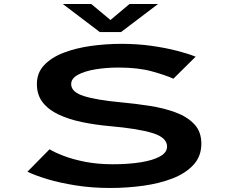

<svg xmlns="http://www.w3.org/2000/svg" viewBox="-20 -924 1140 955"><path d="M529 11Q437 11 356.8 -1.8Q276.5 -14.5 214.8 -33.2Q153 -52 116.5 -70L226.5 -181.5Q251.5 -166 296.5 -148.8Q341.5 -131.5 403.2 -119.2Q465 -107 541 -107Q619 -107 680 -116.8Q741 -126.5 776 -146Q811 -165.5 811 -195Q811 -239.5 740 -261.8Q669 -284 527.5 -296.5Q453.5 -303 387.8 -316.8Q322 -330.5 271.5 -354.2Q221 -378 192.2 -415Q163.5 -452 163.5 -506Q163.5 -562 199.8 -600.2Q236 -638.5 296.8 -661.8Q357.5 -685 432.5 -695.5Q507.5 -706 585 -706Q662.5 -706 733.5 -696Q804.5 -686 861.2 -671.2Q918 -656.5 953 -642L842.5 -532.5Q804.5 -550 735.8 -569Q667 -588 570 -588Q508 -588 454.2 -579Q400.5 -570 367.2 -551.8Q334 -533.5 334 -505.5Q334 -466.5 396.2 -446.5Q458.5 -426.5 582 -415Q653.5 -408.5 724.2 -397.5Q795 -386.5 853.2 -365Q911.5 -343.5 946.5 -306.2Q981.5 -269 981.5 -209.5Q981.5 -146.5 942.2 -104Q903 -61.5 837.5 -36.2Q772 -11 691.5 0Q611 11 529 11ZM292.5 -904H434L529.5 -824.5L624 -904H766L582 -764.5H476.5Z"/></svg>

Font: Trispace Expanded SemiBold
Style: Regular
Weight: 600
Width: 7
Designer: Tyler Finck
Foundry: Etcetera Type Company
Version: Version 1.210; ttfautohint (v1.8.3)